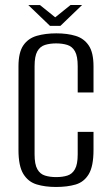

<svg xmlns="http://www.w3.org/2000/svg" viewBox="-20 -732 439 764"><path d="M202.7 12Q159.4 12 125.9 1.8Q92.3 -8.3 72.9 -39.8Q53.5 -71.2 53.5 -135.3V-467.8Q53.5 -523.5 72.9 -551.6Q92.3 -579.7 126.6 -589.5Q160.8 -599.3 204.1 -599.3Q248.5 -599.3 281.4 -589.1Q314.3 -579 333.2 -550.9Q352.1 -522.8 352.1 -467.8V-364H289.2V-468.7Q289.2 -508.5 278.3 -527.8Q267.4 -547.1 247.9 -553.2Q228.4 -559.3 203.4 -559.3Q178.5 -559.3 159 -553.2Q139.4 -547.1 128.5 -527.8Q117.6 -508.5 117.6 -468.7V-117.8Q117.6 -78.3 128.5 -58.9Q139.4 -39.4 159 -33.4Q178.5 -27.3 203.4 -27.3Q229.1 -27.3 248.2 -33.4Q267.4 -39.4 278.3 -58.9Q289.2 -78.3 289.2 -117.8V-207.4H352.1V-135.5Q352.1 -70.5 333.2 -39Q314.3 -7.6 281 2.2Q247.7 12 202.7 12ZM178.8 -629.2 92.7 -711.8H139.2L199.7 -663.1L260.9 -712.2H306.8L220.5 -629.2Z"/></svg>

Font: Alumni Sans Thin
Style: Regular
Weight: 100
Designer: Robert E. Leuschke
Foundry: Robert E. Leuschke
Version: Version 1.018